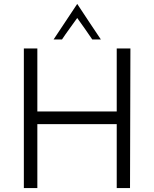

<svg xmlns="http://www.w3.org/2000/svg" viewBox="-20 -962 788 982"><path d="M171 0V-327H577V0H645C645 -140 647 -575 647 -714H577V-392H171V-714H102V0ZM254 -760H297C317 -791 354 -840 375 -870C397 -840 431 -791 452 -760H496C455 -820 415 -882 375 -942Z"/></svg>

Font: Josefin Sans
Style: Regular
Weight: 400
Designer: Santiago Orozco
Foundry: Typemade
Version: 1.000